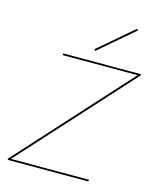

<svg xmlns="http://www.w3.org/2000/svg" viewBox="-130 -988 881 1078"><g transform="rotate(15 310.0 -449.5)"><path d="M538 -891 336 -718 329 -726 531 -899ZM620 -653 36 -10H490L488 0H20L19 -7L601 -648H165L167 -658H618Z"/></g></svg>

Font: EauTestInfant Hairline
Style: Italic
Weight: 250
Italic angle: -12°
Designer: Christian Thalmann (Catharsis Fonts)
Version: Version 0.001;PS 000.001;hotconv 1.0.88;makeotf.lib2.5.64775